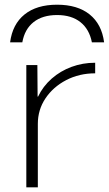

<svg xmlns="http://www.w3.org/2000/svg" viewBox="-20 -797 463 817"><path d="M223 -777Q310 -777 361.5 -735.5Q413 -694 423 -617H371Q360 -673 322 -703Q284 -733 223 -733Q161 -733 123 -703Q85 -673 75 -617H23Q33 -694 84.5 -735.5Q136 -777 223 -777ZM92 0V-520H139L140 -386H142Q163 -430 200 -462.5Q237 -495 284.5 -512.5Q332 -530 385 -530V-485Q317 -485 261.5 -456Q206 -427 173.5 -378.5Q141 -330 141 -270V0Z"/></svg>

Font: M PLUS 1 Light
Style: Regular
Weight: 300
Designer: Coji Morishita
Foundry: UNDERFOREST DESIGN
Version: Version 1.001